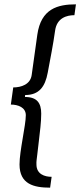

<svg xmlns="http://www.w3.org/2000/svg" viewBox="-20 -706 370 885"><path d="M330 -686C246 -686 169 -666 152 -546L126 -360C120 -317 78 -303 41 -303L30 -224C63 -224 99 -211 99 -175C99 -128 70 -11 70 52C70 143 136 159 211 159L218 109C186 109 148 97 148 52C147 39 150 24 152 5L159 -55C164 -98 170 -143 170 -182C170 -231 151 -259 95 -259L96 -268C160 -268 188 -306 200 -371C212 -436 225 -500 234 -565C242 -623 287 -636 323 -636Z"/></svg>

Font: Chivo
Style: Italic
Weight: 400
Italic angle: -8°
Designer: Hector Gatti
Foundry: Omnibus-Type
Version: Version 1.003;PS 001.003;hotconv 1.0.70;makeotf.lib2.5.58329